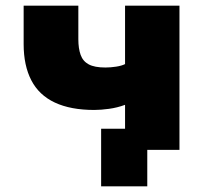

<svg xmlns="http://www.w3.org/2000/svg" viewBox="-20 -526 758 674"><path d="M497 128H335V-74H578V0H497ZM419 0V-158Q392 -148 363 -144Q334 -140 311 -140Q228 -140 172.5 -166Q117 -192 90 -244Q63 -296 63 -371V-506H255V-388Q255 -356 263 -333.5Q271 -311 291.5 -300Q312 -289 350 -289Q368 -289 387.5 -292Q407 -295 419 -301V-506H610V0Z"/></svg>

Font: Nunito Sans 7pt Black
Style: Regular
Weight: 900
Designer: Vernon Adams
Foundry: Vernon Adams
Version: Version 3.101;gftools[0.9.27]